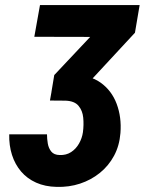

<svg xmlns="http://www.w3.org/2000/svg" viewBox="-20 -731 574 762"><path d="M138.7 -710.9H534.2L515.6 -601.1L297.4 -365.7H184.1L195.3 -433.1L337.9 -584.5L116.2 -585ZM194.8 -424.8 267.1 -432.6Q335 -434.6 379.2 -403.1Q423.3 -371.6 443.1 -318.6Q462.9 -265.6 458 -203.1Q454.1 -152.8 432.6 -112.8Q411.1 -72.8 376.2 -44.7Q341.3 -16.6 297.6 -2.2Q253.9 12.2 204.6 10.7Q159.2 9.8 123.5 -6.1Q87.9 -22 63.7 -50.3Q39.6 -78.6 27.6 -116.2Q15.6 -153.8 16.6 -197.8H166.5Q166.5 -180.2 169.7 -161.4Q172.9 -142.6 183.6 -129.4Q194.3 -116.2 216.8 -115.7Q242.7 -114.7 262.2 -127.4Q281.7 -140.1 293.7 -161.4Q305.7 -182.6 309.1 -206.1Q313 -235.8 310.3 -263.9Q307.6 -292 291.7 -311Q275.9 -330.1 240.2 -331.5L178.2 -332Z"/></svg>

Font: Roboto Condensed ExtraBold
Style: Italic
Weight: 800
Italic angle: -12°
Designer: Christian Robertson
Foundry: Google
Version: Version 3.008; 2023